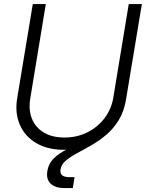

<svg xmlns="http://www.w3.org/2000/svg" viewBox="-20 -748 738 972"><path d="M303.7 10.3Q220.7 10.3 163.3 -23.7Q106 -57.6 80.3 -116.7Q54.7 -175.8 66.9 -250L146 -727.5H211.9L133.3 -250Q123.5 -191.9 141.6 -147.2Q159.7 -102.5 201.7 -77.1Q243.7 -51.8 306.2 -51.8Q370.6 -51.8 423.1 -78.4Q475.6 -105 510 -150.9Q544.4 -196.8 553.7 -254.4L631.8 -727.5H698.2L618.2 -245.6Q606 -170.9 562.3 -113.3Q518.6 -55.7 451.7 -22.7Q384.8 10.3 303.7 10.3ZM304.7 204.1Q260.3 204.1 236.6 181.9Q212.9 159.7 219.7 117.7Q226.1 79.1 252.4 53.7Q278.8 28.3 317.1 8.8Q355.5 -10.7 398.2 -30.8Q440.9 -50.8 480.5 -77.6Q520 -104.5 549.1 -145.3Q578.1 -186 588.4 -247.6L618.2 -245.6Q607.9 -183.6 581.1 -139.9Q554.2 -96.2 518.1 -65.7Q481.9 -35.2 443.1 -12.9Q404.3 9.3 370.4 27.6Q336.4 45.9 313.5 64.9Q290.5 84 286.6 108.9Q279.3 148.9 331.5 148.9H357.4L348.6 204.1Z"/></svg>

Font: Inter Display Light
Style: Italic
Weight: 300
Italic angle: -9.39999°
Designer: Rasmus Andersson
Foundry: rsms
Version: Version 4.000;git-a52131595